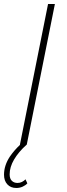

<svg xmlns="http://www.w3.org/2000/svg" viewBox="-23 -720 333 955"><path d="M76 0 216 -700H250L110 0H109Q69 36 47 73.5Q25 111 25 147Q25 169 36 179.5Q47 190 64 190Q76 190 86 185Q96 180 104 172L113 192Q104 202 89.5 208.5Q75 215 58 215Q30 215 13.5 197Q-3 179 -3 149Q-3 103 26 59Q48 27 77 0Z"/></svg>

Font: Montserrat Thin ExtraLight
Style: Italic
Weight: 250
Italic angle: -11.3°
Version: Version 9.000